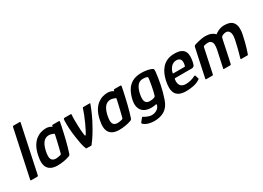

<svg xmlns="http://www.w3.org/2000/svg" viewBox="-18 -1498 3312 2420"><g transform="rotate(-30 1638.5 -288.5)"><path d="M5 -11 151 -697Q154 -708 165 -708H251Q265 -708 262 -697L116 -11Q113 0 101 0H15Q3 0 5 -11Z M397 6Q299 6 259 -51Q219 -108 246 -229Q262 -305 291 -353Q320 -401 355.5 -427.5Q391 -454 428.5 -464.5Q466 -475 502 -475Q528 -475 551.5 -466Q575 -457 583 -448L587 -463Q589 -469 592 -470Q595 -471 601 -471H685Q697 -471 697 -461Q693 -438 685 -399.5Q677 -361 666.5 -314.5Q656 -268 644 -219Q632 -170 619 -125Q606 -80 595 -47Q591 -37 585 -31Q579 -25 558 -19Q534 -10 489.5 -2Q445 6 397 6ZM421 -80Q433 -80 447 -82Q461 -84 472 -86.5Q483 -89 488 -90Q494 -92 498 -95.5Q502 -99 504 -107Q510 -130 516.5 -156Q523 -182 529.5 -209Q536 -236 542 -262Q548 -288 553 -310Q558 -332 561 -348Q563 -355 561 -359Q559 -363 553 -365Q541 -370 524 -375.5Q507 -381 488 -381Q473 -381 455 -376Q437 -371 419 -355.5Q401 -340 385 -309.5Q369 -279 358 -229Q340 -144 357.5 -112Q375 -80 421 -80Z M821 0Q813 0 811 -6Q794 -47 785 -95Q776 -143 769 -190Q757 -270 754 -333Q751 -396 753 -443Q754 -456 756.5 -464Q759 -472 768 -472H857Q863 -472 866.5 -468.5Q870 -465 869 -460Q865 -429 865.5 -391.5Q866 -354 867 -308Q868 -274 869.5 -246Q871 -218 874 -196Q877 -174 879 -157Q881 -146 887 -147Q893 -148 897 -157Q909 -174 924.5 -205.5Q940 -237 962 -283Q985 -334 1004.5 -383.5Q1024 -433 1034 -466Q1037 -471 1041 -471H1138Q1144 -471 1142 -464Q1120 -403 1089 -334Q1058 -265 1018 -195Q992 -147 962 -100Q932 -53 895 -5Q891 1 886 1Z M1294 6Q1196 6 1156 -51Q1116 -108 1143 -229Q1159 -305 1188 -353Q1217 -401 1252.5 -427.5Q1288 -454 1325.5 -464.5Q1363 -475 1399 -475Q1425 -475 1448.5 -466Q1472 -457 1480 -448L1484 -463Q1486 -469 1489 -470Q1492 -471 1498 -471H1582Q1594 -471 1594 -461Q1590 -438 1582 -399.5Q1574 -361 1563.5 -314.5Q1553 -268 1541 -219Q1529 -170 1516 -125Q1503 -80 1492 -47Q1488 -37 1482 -31Q1476 -25 1455 -19Q1431 -10 1386.5 -2Q1342 6 1294 6ZM1318 -80Q1330 -80 1344 -82Q1358 -84 1369 -86.5Q1380 -89 1385 -90Q1391 -92 1395 -95.5Q1399 -99 1401 -107Q1407 -130 1413.5 -156Q1420 -182 1426.5 -209Q1433 -236 1439 -262Q1445 -288 1450 -310Q1455 -332 1458 -348Q1460 -355 1458 -359Q1456 -363 1450 -365Q1438 -370 1421 -375.5Q1404 -381 1385 -381Q1370 -381 1352 -376Q1334 -371 1316 -355.5Q1298 -340 1282 -309.5Q1266 -279 1255 -229Q1237 -144 1254.5 -112Q1272 -80 1318 -80Z M1626 -242Q1641 -309 1671 -362.5Q1701 -416 1754 -447Q1807 -478 1891 -478Q1931 -478 1968 -471.5Q2005 -465 2031 -454Q2051 -446 2054 -435.5Q2057 -425 2055 -401Q2047 -322 2028 -226.5Q2009 -131 1976 -36Q1947 51 1885.5 91Q1824 131 1732 131Q1695 131 1654 120.5Q1613 110 1581 83Q1578 79 1576.5 73Q1575 67 1580 61Q1584 57 1590 48.5Q1596 40 1603 32Q1610 24 1613 20Q1621 9 1625.5 8.5Q1630 8 1637 14Q1648 22 1666 30Q1684 38 1705 44Q1726 50 1742 50Q1762 50 1784.5 43.5Q1807 37 1827.5 21.5Q1848 6 1859 -24Q1859 -25 1859.5 -26.5Q1860 -28 1861 -29Q1863 -36 1860 -39.5Q1857 -43 1848 -41Q1836 -38 1817.5 -36Q1799 -34 1781 -34Q1725 -34 1684.5 -57Q1644 -80 1627.5 -127Q1611 -174 1626 -242ZM1745 -259Q1736 -218 1737.5 -185.5Q1739 -153 1755.5 -134.5Q1772 -116 1809 -116Q1825 -116 1841.5 -118Q1858 -120 1871 -125Q1880 -128 1886 -134Q1892 -140 1894 -148Q1901 -170 1908 -201Q1915 -232 1921 -264.5Q1927 -297 1931.5 -324.5Q1936 -352 1938 -368Q1940 -374 1939 -382Q1938 -390 1932 -393Q1923 -398 1907.5 -401Q1892 -404 1871 -404Q1817 -404 1787.5 -363.5Q1758 -323 1745 -259Z M2112 -237Q2122 -284 2140.5 -327Q2159 -370 2190 -405Q2221 -440 2265.5 -460Q2310 -480 2373 -480Q2437 -480 2471.5 -461.5Q2506 -443 2519 -412.5Q2532 -382 2531 -345.5Q2530 -309 2522 -273Q2514 -232 2502 -220Q2490 -208 2472 -208H2230Q2225 -208 2222.5 -206Q2220 -204 2218 -196Q2212 -161 2220 -133.5Q2228 -106 2250.5 -90.5Q2273 -75 2312 -75Q2347 -75 2383 -84.5Q2419 -94 2438 -105Q2450 -111 2456.5 -112.5Q2463 -114 2467 -100L2478 -63Q2482 -53 2478.5 -49.5Q2475 -46 2464 -40Q2425 -15 2372.5 -5Q2320 5 2270 5Q2206 5 2169 -14Q2132 -33 2116.5 -66Q2101 -99 2101 -143Q2101 -187 2112 -237ZM2414 -291Q2419 -314 2418.5 -332.5Q2418 -351 2411.5 -365Q2405 -379 2390 -387Q2375 -395 2352 -395Q2327 -395 2307.5 -385.5Q2288 -376 2274 -360.5Q2260 -345 2250.5 -327Q2241 -309 2236 -292Q2232 -279 2232.5 -275Q2233 -271 2239 -271Q2278 -271 2318 -271Q2358 -271 2398 -271Q2406 -271 2409 -274.5Q2412 -278 2414 -291Z M3066 -389Q3047 -389 3023 -378.5Q2999 -368 2995 -345L2987 -311Q2974 -245 2960.5 -183.5Q2947 -122 2938 -77.5Q2929 -33 2924 -15Q2923 -10 2920.5 -5Q2918 0 2910 0H2817Q2810 0 2812 -7L2865 -253Q2873 -294 2871.5 -325.5Q2870 -357 2848 -375Q2833 -388 2811 -388Q2789 -388 2769 -383Q2763 -383 2751.5 -379.5Q2740 -376 2738 -364L2664 -15Q2663 -10 2660 -5Q2657 0 2653 0H2564Q2560 0 2555.5 -2Q2551 -4 2553 -11L2641 -425Q2643 -433 2649 -438.5Q2655 -444 2667 -448Q2686 -454 2712.5 -460.5Q2739 -467 2764.5 -471.5Q2790 -476 2805 -476Q2869 -476 2902 -462.5Q2935 -449 2956 -425Q2977 -441 2999.5 -452.5Q3022 -464 3045 -470Q3068 -476 3092 -476Q3170 -476 3205 -446Q3240 -416 3246 -365Q3252 -314 3238 -251Q3227 -200 3216.5 -158Q3206 -116 3194.5 -79Q3183 -42 3170 -5Q3168 0 3160 0H3070Q3064 0 3063 -3Q3062 -6 3065 -17Q3073 -43 3083.5 -81.5Q3094 -120 3105 -165.5Q3116 -211 3125 -255Q3129 -274 3130.5 -297Q3132 -320 3127 -341Q3122 -362 3108 -375.5Q3094 -389 3066 -389Z"/></g></svg>

Font: Glory SemiBold
Style: Italic
Weight: 600
Italic angle: -12°
Designer: Robert Leuschke
Foundry: Robert Leuschke
Version: Version 1.011